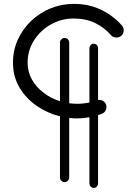

<svg xmlns="http://www.w3.org/2000/svg" viewBox="-20 -714 689 974"><path d="M307.6 -521.5Q317.4 -521.5 324.2 -514.6Q331.1 -507.8 331.1 -498V-190.4Q351.1 -187.5 371.1 -187.5Q402.8 -187.5 433.6 -194.3V-468.8Q433.6 -478.5 439.9 -485.4Q446.3 -492.2 455.6 -492.2Q465.3 -492.2 471.4 -485.4Q477.5 -478.5 477.5 -468.8V-207Q490.2 -209 501.7 -202.6Q513.2 -196.3 517.6 -184.1Q522.9 -169.9 516.8 -156Q510.7 -142.1 496.6 -136.7Q487.3 -133.3 477.5 -129.9V215.8Q477.5 225.1 471.4 232.2Q465.3 239.3 455.6 239.3Q446.3 239.3 439.9 232.2Q433.6 225.1 433.6 215.8V-119.1Q402.3 -113.3 371.1 -113.3Q351.1 -113.3 331.1 -115.7V186.5Q331.1 195.8 324.2 202.9Q317.4 210 307.6 210Q298.3 210 291.3 202.9Q284.2 195.8 284.2 186.5V-124Q220.7 -139.6 166.5 -176.8Q112.3 -213.9 79.1 -269.5Q45.9 -325.2 45.9 -396Q45.9 -459 70.6 -513.2Q95.2 -567.4 138.2 -608.2Q181.2 -648.9 236.8 -671.6Q292.5 -694.3 354 -694.3Q432.6 -694.3 494.6 -663.6Q556.6 -632.8 598.6 -584.5Q608.4 -573.2 607.4 -557.6Q606.4 -542 595.2 -532.2Q584 -522.9 568.4 -523.7Q552.7 -524.4 543 -535.6Q510.3 -573.7 463.4 -596.9Q416.5 -620.1 354 -620.1Q291 -620.1 237.8 -589.8Q184.6 -559.6 152.3 -508.8Q120.1 -458 120.1 -396Q120.1 -349.6 141.8 -310.8Q163.6 -272 200.7 -243.7Q237.8 -215.3 284.2 -200.7V-498Q284.2 -507.8 291.3 -514.6Q298.3 -521.5 307.6 -521.5Z"/></svg>

Font: Mikhak-DS1-FD Regular
Style: Regular
Weight: 400
Designer: Amin Abedi
Version: Version 3.2